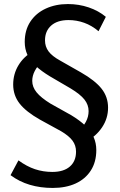

<svg xmlns="http://www.w3.org/2000/svg" viewBox="-20 -739 594 947"><path d="M240 188Q179 188 127 172.5Q75 157 32 125L71 52Q112 82 152.5 95.5Q193 109 238 109Q294 109 324.5 82.5Q355 56 355 9Q355 -22 337.5 -45.5Q320 -69 281 -92L177 -149Q108 -188 76.5 -228.5Q45 -269 45 -322Q45 -374 71 -417Q97 -460 142 -485L183 -430Q164 -413 151.5 -389Q139 -365 139 -340Q139 -310 160.5 -283.5Q182 -257 229 -228L331 -171Q374 -145 401.5 -118.5Q429 -92 442 -62.5Q455 -33 455 1Q455 60 428 102Q401 144 353 166Q305 188 240 188ZM406 -42 369 -98Q390 -113 403.5 -138Q417 -163 417 -191Q417 -222 396.5 -248Q376 -274 328 -303L227 -362Q184 -388 156 -414Q128 -440 115 -469Q102 -498 102 -532Q102 -590 129.5 -632Q157 -674 205.5 -696.5Q254 -719 315 -719Q369 -719 417.5 -702.5Q466 -686 502 -656L466 -585Q433 -613 395.5 -626.5Q358 -640 318 -640Q263 -640 232.5 -613Q202 -586 202 -540Q202 -509 219.5 -485.5Q237 -462 277 -440L379 -382Q449 -342 481 -301.5Q513 -261 513 -208Q513 -155 483.5 -111Q454 -67 406 -42Z"/></svg>

Font: Muli SemiBold
Style: Italic
Weight: 600
Italic angle: -4.541°
Designer: Vernon Adams
Foundry: Vernon Adams
Version: Version 2.100; ttfautohint (v1.8.1.43-b0c9)